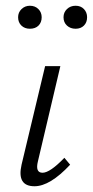

<svg xmlns="http://www.w3.org/2000/svg" viewBox="-20 -643 323 668"><path d="M84 -543Q66 -543 54.5 -554Q43 -565 43 -583Q43 -600 55 -611.5Q67 -623 84 -623Q102 -623 113.5 -611.5Q125 -600 125 -583Q125 -565 114 -554Q103 -543 84 -543ZM201 -583Q201 -600 213 -611.5Q225 -623 243 -623Q261 -623 272 -611.5Q283 -600 283 -583Q283 -565 272 -554Q261 -543 243 -543Q225 -543 213 -554Q201 -565 201 -583ZM100 5Q38 5 55 -70L137 -413H190L112 -82Q102 -42 128 -42Q154 -42 204 -94L224 -70Q154 5 100 5Z"/></svg>

Font: EauTest Semilight
Style: Italic
Weight: 300
Italic angle: -12°
Designer: Christian Thalmann (Catharsis Fonts)
Version: Version 0.001;PS 000.001;hotconv 1.0.88;makeotf.lib2.5.64775